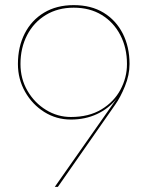

<svg xmlns="http://www.w3.org/2000/svg" viewBox="-20 -730 576 750"><path d="M206 0H194L436 -345Q405 -306 359 -284.5Q313 -263 257 -263Q200 -263 153 -292.5Q106 -322 78 -371.5Q50 -421 50 -480Q50 -547 76.5 -599Q103 -651 152 -680.5Q201 -710 268 -710Q336 -710 384.5 -680.5Q433 -651 459.5 -599Q486 -547 486 -480Q486 -437 468 -393Q450 -349 430 -321ZM476 -480Q476 -543 450 -593Q424 -643 377.5 -671.5Q331 -700 268 -700Q206 -700 159 -671.5Q112 -643 86 -593Q60 -543 60 -480Q60 -422 87.5 -375Q115 -328 160 -300.5Q205 -273 257 -273Q327 -273 376 -302.5Q425 -332 450.5 -379.5Q476 -427 476 -480Z"/></svg>

Font: Jost* Hairline
Style: Regular
Weight: 100
Version: Version 3.7